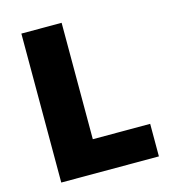

<svg xmlns="http://www.w3.org/2000/svg" viewBox="-107 -802 796 889"><g transform="rotate(-15 291.0 -357.0)"><path d="M77 0V-714H270V-156H545V0Z"/></g></svg>

Font: Noto Sans Georgian Black
Style: Regular
Weight: 900
Designer: Monotype Design Team, Akaki Razmadze
Foundry: Google LLC
Version: Version 2.005; ttfautohint (v1.8.4.7-5d5b)